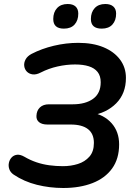

<svg xmlns="http://www.w3.org/2000/svg" viewBox="-20 -929 675 959"><path d="M296 10Q228 10 164 -6Q100 -22 48 -57Q32 -68 26.5 -84Q21 -100 24.5 -116Q28 -132 38.5 -143Q49 -154 65 -156Q81 -158 102 -146Q131 -129 162 -118.5Q193 -108 226.5 -103.5Q260 -99 294 -99Q334 -99 369 -110Q404 -121 426.5 -146.5Q449 -172 449 -215Q449 -261 419.5 -284Q390 -307 333 -307H217Q190 -307 175.5 -318.5Q161 -330 162 -350Q163 -377 179.5 -392.5Q196 -408 224 -408H343Q407 -408 445 -435.5Q483 -463 483 -518Q483 -550 467.5 -569.5Q452 -589 423.5 -598Q395 -607 355 -607Q312 -607 267.5 -597Q223 -587 184 -567Q161 -555 143 -557.5Q125 -560 114 -571.5Q103 -583 101 -599.5Q99 -616 108 -632.5Q117 -649 138 -660Q188 -686 249 -700.5Q310 -715 371 -715Q444 -715 497 -693Q550 -671 579.5 -631.5Q609 -592 609 -540Q609 -462 560.5 -413Q512 -364 434 -352V-368Q500 -356 537.5 -313.5Q575 -271 575 -208Q575 -136 540 -87.5Q505 -39 442 -14.5Q379 10 296 10ZM488 -786Q434 -786 434 -834Q434 -868 453 -888.5Q472 -909 506 -909Q532 -909 546 -896.5Q560 -884 560 -861Q560 -827 541.5 -806.5Q523 -786 488 -786ZM299 -786Q246 -786 246 -834Q246 -868 265 -888.5Q284 -909 318 -909Q344 -909 357.5 -896.5Q371 -884 371 -861Q371 -827 352.5 -806.5Q334 -786 299 -786Z"/></svg>

Font: Nunito Variable Extra Light
Style: Italic
Weight: 200
Italic angle: -9°
Designer: Vernon Adams
Foundry: Vernon Adams
Version: Version 3.602